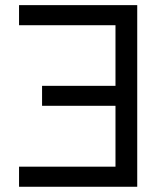

<svg xmlns="http://www.w3.org/2000/svg" viewBox="-20 -713 626 733"><path d="M503.9 0V-693.4H52.7V-616.7H420.9V-385.3H140.6V-309.1H420.9V-76.7H52.7V0Z"/></svg>

Font: Cascadia Code SemiLight
Style: Regular
Weight: 350
Monospace: yes
Designer: Aaron Bell
Foundry: Saja Typeworks
Version: Version 2404.023